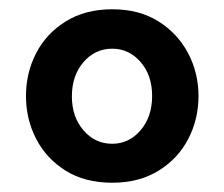

<svg xmlns="http://www.w3.org/2000/svg" viewBox="-20 -733 483 414"><path d="M222 -339Q163 -339 121.5 -365Q80 -391 58 -433.5Q36 -476 36 -526Q36 -576 58 -618.5Q80 -661 122 -687Q164 -713 222 -713Q280 -713 321.5 -687Q363 -661 385.5 -618.5Q408 -576 408 -526Q408 -476 386 -433.5Q364 -391 322 -365Q280 -339 222 -339ZM135 -525Q135 -481 160 -452Q185 -423 222 -423Q258 -423 283 -452Q308 -481 308 -526Q308 -571 283 -599.5Q258 -628 222 -628Q185 -628 160 -599Q135 -570 135 -525Z"/></svg>

Font: Raleway
Style: Bold
Weight: 700
Designer: Matt McInerney, Pablo Impallari, Rodrigo Fuenzalida
Foundry: Matt McInerney, Pablo Impallari, Rodrigo Fuenzalida
Version: Version 4.026